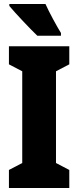

<svg xmlns="http://www.w3.org/2000/svg" viewBox="-20 -947 394 967"><path d="M209 -927H27V-917C53 -885 136 -797 168 -767H287V-781C269 -809 226 -888 209 -927ZM329 0V-91L262 -126V-588L329 -623V-714H25V-623L92 -588V-126L25 -91V0Z"/></svg>

Font: Noto Sans Devanagari ExtraCondensed Black
Style: Regular
Weight: 900
Width: 2
Designer: Jelle Bosma - Monotype Design Team
Foundry: Monotype Imaging Inc.
Version: Version 2.004